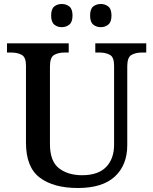

<svg xmlns="http://www.w3.org/2000/svg" viewBox="-20 -931 767 961"><path d="M370 10Q248 10 179 -42Q110 -94 110 -217V-603Q110 -645 88.5 -656.5Q67 -668 38 -668H15V-714H324V-668H302Q272 -668 251 -656Q230 -644 230 -599V-210Q230 -124 275 -89Q320 -54 391 -54Q471 -54 511 -95Q551 -136 551 -207V-603Q551 -645 530 -656.5Q509 -668 480 -668H457V-714H712V-668H689Q659 -668 638 -656Q617 -644 617 -599V-205Q617 -105 555 -47.5Q493 10 370 10ZM485 -795Q462 -795 446.5 -808Q431 -821 431 -853Q431 -886 446.5 -898.5Q462 -911 485 -911Q506 -911 522 -898.5Q538 -886 538 -853Q538 -821 522 -808Q506 -795 485 -795ZM289 -795Q267 -795 251.5 -808Q236 -821 236 -853Q236 -886 251.5 -898.5Q267 -911 289 -911Q311 -911 327 -898.5Q343 -886 343 -853Q343 -821 327 -808Q311 -795 289 -795Z"/></svg>

Font: Noto Naskh Arabic Medium
Style: Regular
Weight: 500
Designer: Monotype Design Team, David Williams, Mohamad Dakak and Nizar Qandah
Foundry: Monotype Imaging Inc.
Version: Version 2.016